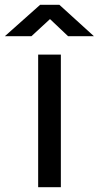

<svg xmlns="http://www.w3.org/2000/svg" viewBox="-98 -775 409 795"><path d="M60 0H154V-549H60ZM-78 -625H32L109 -696L184 -625H291L148 -755H68Z"/></svg>

Font: Involve Medium
Style: Regular
Weight: 500
Designer: Stefan Peev
Foundry: Context Ltd.
Version: Version 1.001